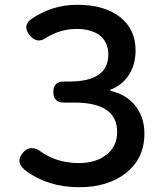

<svg xmlns="http://www.w3.org/2000/svg" viewBox="-20 -770 667 803"><path d="M311 13Q179 13 84 -59Q44 -92 74 -129Q90 -150 111.5 -150.5Q133 -151 155 -133Q221 -88 310 -88Q380 -88 424 -122Q470 -157 470 -218Q470 -341 291 -341H247Q203 -341 203 -385Q203 -429 247 -429H269Q433 -429 433 -542Q433 -594 396 -623Q360 -649 301 -649Q235 -649 176 -614Q135 -583 103 -624Q74 -661 109 -689Q196 -750 304 -750Q416 -750 481.5 -699Q547 -648 547 -559Q547 -501 520 -458Q492 -414 442 -395V-390Q506 -376 544 -330Q584 -282 584 -211Q584 -106 505 -45Q430 13 311 13Z"/></svg>

Font: GenSenRounded TW M
Style: Regular
Weight: 500
Version: Version 1.501;PS 1;hotconv 16.6.51;makeotf.lib2.5.65220